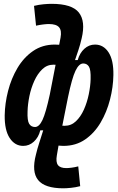

<svg xmlns="http://www.w3.org/2000/svg" viewBox="-20 -763 626 1017"><path d="M315.4 234.4Q217.3 234.4 181.9 190.7Q146.5 147 170.4 55.7Q176.8 27.8 188 -6.8Q199.2 -41.5 209 -72.8H193.4Q184.1 -35.2 159.4 -12.7Q134.8 9.8 103 9.8Q58.6 9.8 31.2 -32Q3.9 -73.7 4.9 -151.9Q5.9 -215.3 22.7 -281.2Q39.6 -347.2 72.5 -402.8Q105.5 -458.5 155 -492.7Q204.6 -526.9 270.5 -526.9Q281.2 -526.9 293.5 -525.9L300.8 -564Q307.6 -601.1 293 -618.4Q278.3 -635.7 238.3 -635.7Q227.1 -635.7 208.7 -633.5Q190.4 -631.3 170.9 -627L160.2 -731.9Q186 -738.3 211.2 -740.5Q236.3 -742.7 253.4 -742.7Q361.3 -742.7 397.7 -696.5Q434.1 -650.4 412.6 -560.1Q404.8 -525.9 395.5 -498.5Q386.2 -471.2 377.4 -444.8H391.6Q402.3 -482.4 426.8 -504.6Q451.2 -526.9 483.4 -526.9Q528.3 -526.9 555.2 -485.4Q582 -443.8 580.6 -365.2Q579.6 -301.8 562.7 -235.8Q545.9 -169.9 513.2 -114.3Q480.5 -58.6 431.2 -24.4Q381.8 9.8 315.4 9.8Q303.7 9.8 290 8.3L281.2 59.6Q274.9 95.2 286.9 111.3Q298.8 127.4 331.5 127.4Q341.8 127.4 359.1 125.2Q376.5 123 394.5 118.2L404.8 223.1Q380.4 229.5 356.4 231.9Q332.5 234.4 315.4 234.4ZM340.3 -248.5 310.1 -97.2Q316.9 -96.7 322.8 -96.7Q356.9 -96.7 382.3 -120.8Q407.7 -145 424.6 -182.9Q441.4 -220.7 450.2 -263.7Q459 -306.6 460 -343.8Q461.4 -393.1 451.2 -409.9Q440.9 -426.8 420.9 -426.8Q398.4 -426.8 379.9 -388.2Q361.3 -349.6 340.3 -248.5ZM243.7 -262.2 274.4 -419.9Q268.6 -420.4 263.2 -420.4Q229 -420.4 203.9 -396.2Q178.7 -372.1 161.6 -334.2Q144.5 -296.4 135.7 -253.7Q127 -210.9 126 -173.3Q124 -124 134.5 -107.2Q145 -90.3 165.5 -90.3Q187.5 -90.3 205.1 -127.7Q222.7 -165 243.7 -262.2Z"/></svg>

Font: Cascadia Mono NF SemiBold
Style: Italic
Weight: 600
Italic angle: -10°
Monospace: yes
Designer: Aaron Bell
Foundry: Saja Typeworks
Version: Version 2404.023; ttfautohint (v1.8.4)